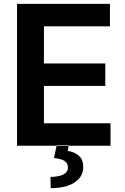

<svg xmlns="http://www.w3.org/2000/svg" viewBox="-20 -750 648 992"><path d="M548 -730V-614H207V-422H524V-306H207V-113H551V3H68V-730ZM259 66Q297 71 313 81Q331 92 331 116Q330 141 305 153Q278 164 241 164L242 222Q323 222 366 192Q410 163 410 113Q410 74 388 55Q364 34 330 30L335 0H273Z"/></svg>

Font: Sinter Bold
Style: Regular
Weight: 700
Foundry: Adobe & rsms
Version: Version 1.000